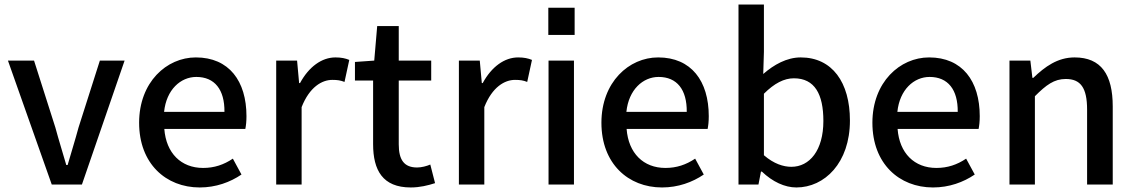

<svg xmlns="http://www.w3.org/2000/svg" viewBox="-20 -815 5005 846"><path d="M224 -253 130 -548H15L208 -2H341L529 -548H420L326 -253C311 -197 294 -144 278 -88H272C256 -144 239 -197 224 -253Z M860 11C931 11 994 -12 1044 -46L1006 -116C966 -89 924 -75 875 -75C778 -75 712 -140 704 -247H1061C1064 -262 1066 -280 1066 -303C1066 -458 989 -562 843 -562C714 -562 593 -453 593 -274C593 -94 711 11 860 11ZM969 -322H703C713 -420 776 -476 845 -476C926 -476 970 -420 969 -322Z M1289 -548H1197V-2H1309V-343C1344 -432 1399 -463 1444 -463C1467 -463 1480 -461 1498 -454L1519 -551C1502 -558 1484 -562 1458 -562C1398 -562 1341 -521 1302 -449H1298Z M1790 11C1830 11 1866 2 1897 -8L1876 -90C1860 -83 1837 -77 1818 -77C1761 -77 1737 -110 1737 -179V-460H1880V-548H1737V-700H1642L1629 -548L1544 -542V-460H1624V-180C1624 -65 1666 11 1790 11Z M2094 -548H2002V-2H2114V-343C2149 -432 2204 -463 2249 -463C2272 -463 2285 -461 2303 -454L2324 -551C2307 -558 2289 -562 2263 -562C2203 -562 2146 -521 2107 -449H2103Z M2512 -661V-781H2396V-661ZM2397 -548V-2H2509V-548Z M2897 11C2968 11 3031 -12 3081 -46L3043 -116C3003 -89 2961 -75 2912 -75C2815 -75 2749 -140 2741 -247H3098C3101 -262 3103 -280 3103 -303C3103 -458 3026 -562 2880 -562C2751 -562 2630 -453 2630 -274C2630 -94 2748 11 2897 11ZM3006 -322H2740C2750 -420 2813 -476 2882 -476C2963 -476 3007 -420 3006 -322Z M3489 11C3613 11 3725 -97 3725 -284C3725 -452 3647 -562 3508 -562C3447 -562 3390 -530 3343 -489L3346 -586V-795H3234V-2H3322L3333 -59H3337C3384 -14 3438 11 3489 11ZM3467 -80C3432 -80 3390 -93 3346 -131V-402C3392 -448 3435 -470 3478 -470C3570 -470 3608 -400 3608 -282C3608 -152 3547 -80 3467 -80Z M4091 11C4162 11 4225 -12 4275 -46L4237 -116C4197 -89 4155 -75 4106 -75C4009 -75 3943 -140 3935 -247H4292C4295 -262 4297 -280 4297 -303C4297 -458 4220 -562 4074 -562C3945 -562 3824 -453 3824 -274C3824 -94 3942 11 4091 11ZM4200 -322H3934C3944 -420 4007 -476 4076 -476C4157 -476 4201 -420 4200 -322Z M4520 -548H4428V-2H4540V-391C4590 -441 4625 -467 4676 -467C4741 -467 4770 -429 4770 -332V-2H4883V-346C4883 -486 4832 -562 4715 -562C4640 -562 4584 -521 4533 -472H4529Z"/></svg>

Font: Bithumb Trading Sans Medium
Style: Regular
Weight: 500
Designer: Ham Hyungwon
Foundry: Bithumb
Version: Version 1.200;FEAKit 1.0